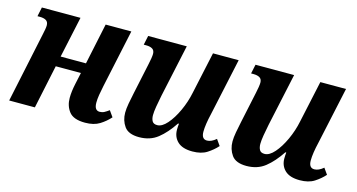

<svg xmlns="http://www.w3.org/2000/svg" viewBox="-64 -786 1946 1047"><g transform="rotate(15 909.0 -263.0)"><path d="M454 10Q389 10 364 -22Q339 -54 339 -99Q339 -135 349 -181L363 -246H221L169 0H24L107 -393Q116 -432 116 -448Q116 -468 103 -476Q90 -484 68 -484H54L65 -536H283L233 -304H376L425 -536H570L500 -209Q494 -181 490 -156.5Q486 -132 486 -112Q486 -68 516 -68Q530 -68 541.5 -74Q553 -80 568 -91L592 -57Q568 -30 536 -10Q504 10 454 10Z M759 10Q699 10 675.5 -23Q652 -56 652 -100Q652 -122 657.5 -152.5Q663 -183 670 -215L707 -389Q711 -407 713.5 -423Q716 -439 716 -448Q716 -468 703 -476Q690 -484 668 -484H654L665 -536H883L819 -239Q812 -205 807 -175Q802 -145 802 -126Q802 -106 809.5 -92.5Q817 -79 838 -79Q865 -79 893.5 -111.5Q922 -144 945.5 -195Q969 -246 980 -300L1031 -536H1176L1106 -212Q1099 -183 1095 -156.5Q1091 -130 1091 -110Q1091 -68 1122 -68Q1146 -68 1173 -91L1197 -57Q1174 -31 1142 -10.5Q1110 10 1060 10Q1004 10 976.5 -16Q949 -42 949 -83Q949 -92 949.5 -100.5Q950 -109 951 -117H946Q907 -58 864 -24Q821 10 759 10Z M1365 10Q1305 10 1281.5 -23Q1258 -56 1258 -100Q1258 -122 1263.5 -152.5Q1269 -183 1276 -215L1313 -389Q1317 -407 1319.5 -423Q1322 -439 1322 -448Q1322 -468 1309 -476Q1296 -484 1274 -484H1260L1271 -536H1489L1425 -239Q1418 -205 1413 -175Q1408 -145 1408 -126Q1408 -106 1415.5 -92.5Q1423 -79 1444 -79Q1471 -79 1499.5 -111.5Q1528 -144 1551.5 -195Q1575 -246 1586 -300L1637 -536H1782L1712 -212Q1705 -183 1701 -156.5Q1697 -130 1697 -110Q1697 -68 1728 -68Q1752 -68 1779 -91L1803 -57Q1780 -31 1748 -10.5Q1716 10 1666 10Q1610 10 1582.5 -16Q1555 -42 1555 -83Q1555 -92 1555.5 -100.5Q1556 -109 1557 -117H1552Q1513 -58 1470 -24Q1427 10 1365 10Z"/></g></svg>

Font: Noto Serif SemiCondensed
Style: Bold Italic
Weight: 700
Width: 4
Italic angle: -12°
Designer: Monotype Design Team
Foundry: Monotype Imaging Inc.
Version: Version 2.014